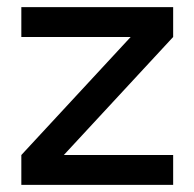

<svg xmlns="http://www.w3.org/2000/svg" viewBox="-20 -520 547 540"><path d="M467 -416 159.5 -84H467V0H40V-84L347.5 -416H40V-500H467Z"/></svg>

Font: Urbanist Medium
Style: Regular
Weight: 500
Designer: Corey Hu
Foundry: Corey Hu
Version: Version 1.321; ttfautohint (v1.8.4.7-5d5b)